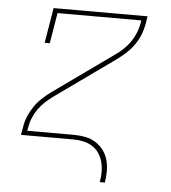

<svg xmlns="http://www.w3.org/2000/svg" viewBox="-51 -576 702 788"><g transform="rotate(5 300.0 -182.5)"><path d="M389 165Q393 144 393 123Q393 102 388 82.5Q383 63 372 46.5Q361 30 344.5 19.5Q328 9 308 4.5Q288 0 267 0H50L56 -33Q59 -55 68 -76.5Q77 -98 90 -117.5Q103 -137 120.5 -153.5Q138 -170 157 -184L406 -362Q424 -374 439.5 -389Q455 -404 467 -421Q479 -438 487 -457.5Q495 -477 499 -497L501 -511H156L135 -385H114L138 -530H525L520 -497Q516 -475 507.5 -453.5Q499 -432 485.5 -412.5Q472 -393 454.5 -376.5Q437 -360 418 -346L169 -168Q152 -156 136 -141Q120 -126 108 -109Q96 -92 88 -72.5Q80 -53 77 -33L74 -19H267Q291 -19 314 -14.5Q337 -10 356 2Q375 14 388.5 32Q402 50 408 72Q414 94 414 117.5Q414 141 410 165Z"/></g></svg>

Font: Iosevka Curly Slab ThExObl
Style: Regular
Weight: 100
Width: 7
Italic angle: -9°
Monospace: yes
Designer: Belleve Invis
Foundry: Belleve Invis
Version: Version 11.1.0; ttfautohint (v1.8.3)